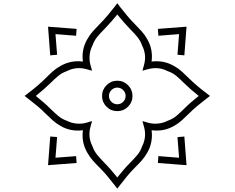

<svg xmlns="http://www.w3.org/2000/svg" viewBox="-20 -958 1416 1159"><path d="M688 -938.5 704.6 -916.5Q725.6 -889.6 747.6 -863.3Q769.5 -836.9 793.9 -812.5Q814.9 -791.5 834.7 -769.5Q854.5 -747.6 869.6 -720.2Q887.2 -689.9 893.6 -655.5Q899.9 -621.1 895 -586.4Q966.8 -595.7 1029.3 -560.5Q1056.6 -545.4 1078.4 -525.6Q1100.1 -505.9 1121.1 -484.9Q1145.5 -460.9 1172.1 -438.5Q1198.7 -416 1226.1 -395.5L1247.6 -378.9L1226.1 -362.3Q1198.7 -341.3 1172.1 -319.3Q1145.5 -297.4 1121.1 -272.9Q1100.1 -252 1078.4 -232.2Q1056.6 -212.4 1029.3 -197.3Q967.3 -162.1 895 -171.9Q899.9 -137.7 893.6 -102.8Q887.2 -67.9 869.6 -37.6Q854.5 -10.3 834.7 11.7Q814.9 33.7 793.9 54.2Q769.5 78.6 747.6 105.2Q725.6 131.8 704.6 159.2L688 180.7L671.4 159.2Q650.4 131.8 628.2 105.2Q606 78.6 581.5 54.2Q560.5 33.7 541 11.7Q521.5 -10.3 506.3 -37.6Q470.7 -99.6 480.5 -171.9Q408.2 -162.1 346.2 -197.3Q319.3 -212.4 297.4 -232.2Q275.4 -252 254.4 -272.9Q230.5 -297.4 203.9 -319.3Q177.2 -341.3 149.9 -362.3L128.4 -378.9L149.9 -395.5Q177.2 -416 203.6 -438.5Q230 -460.9 254.4 -484.9Q275.4 -506.3 297.1 -525.9Q318.8 -545.4 346.2 -560.5Q408.7 -595.7 480.5 -586.4Q470.7 -658.2 506.3 -720.2Q521.5 -747.6 541 -769.5Q560.5 -791.5 581.5 -812.5Q606 -836.9 628.2 -863.3Q650.4 -889.6 671.4 -916.5ZM688 -870.6Q669.4 -847.7 649.9 -825.4Q630.4 -803.2 609.4 -781.7Q586.9 -759.3 567.6 -736.1Q548.3 -712.9 538.1 -683.1Q524.4 -656.7 521.2 -626Q518.1 -595.2 525.9 -566.4L535.6 -531.2L500 -541Q439 -557.1 383.8 -528.8Q354 -518.6 330.8 -499Q307.6 -479.5 285.2 -457Q264.2 -436.5 241.7 -417Q219.2 -397.5 196.3 -378.9Q219.2 -360.4 241.7 -341.1Q264.2 -321.8 285.6 -300.3Q308.1 -278.3 331.3 -258.5Q354.5 -238.8 383.8 -229Q410.2 -215.3 440.7 -212.2Q471.2 -209 500 -216.8L535.6 -227.1L525.9 -191.4Q509.3 -131.3 538.1 -75.2Q548.3 -45.4 567.9 -22Q587.4 1.5 609.4 23.9Q630.4 44.9 649.9 67.4Q669.4 89.8 688 113.3Q706.5 89.8 726.1 67.1Q745.6 44.4 766.6 23.4Q788.6 1.5 808.3 -22Q828.1 -45.4 837.9 -74.7Q866.2 -130.9 849.6 -191.4L839.8 -227.1L875.5 -216.8Q904.3 -209 934.8 -212.2Q965.3 -215.3 991.7 -229Q1022.5 -239.3 1046.4 -259.8Q1070.3 -280.3 1092.8 -302.7Q1113.3 -323.7 1135.3 -342.3Q1157.2 -360.8 1179.7 -378.9Q1131.8 -416.5 1090.3 -457Q1067.9 -480 1044.9 -499.3Q1022 -518.6 991.7 -528.8Q936.5 -557.1 875.5 -541L839.8 -531.2L849.6 -566.4Q866.2 -627.4 837.9 -683.1Q827.6 -712.9 808.3 -735.8Q789.1 -758.8 766.6 -781.2Q745.6 -802.7 726.1 -825.2Q706.5 -847.7 688 -870.6ZM1106 -796.9 1092.8 -624 1051.3 -627.4 1061 -752 936 -742.2 933.1 -783.7ZM270 -796.9 442.4 -783.7 439.5 -742.2 314.9 -752 324.7 -627.4 283.2 -624ZM688 -470.7Q726.1 -470.7 752.9 -443.6Q779.8 -416.5 779.8 -378.9Q779.8 -340.8 752.9 -314Q726.1 -287.1 688 -287.1Q649.9 -287.1 623 -314Q596.2 -340.8 596.2 -378.9Q596.2 -416.5 623 -443.6Q649.9 -470.7 688 -470.7ZM688 -429.2Q667.5 -429.2 652.6 -414.3Q637.7 -399.4 637.7 -378.9Q637.7 -357.9 652.6 -343.3Q667.5 -328.6 688 -328.6Q708.5 -328.6 723.4 -343.3Q738.3 -357.9 738.3 -378.9Q738.3 -399.4 723.4 -414.3Q708.5 -429.2 688 -429.2ZM270 39.1 283.2 -133.8 324.7 -130.9 314.9 -5.9 439.5 -15.6 442.4 25.9ZM1106 39.1 933.1 25.9 936 -15.6 1061 -5.9 1051.3 -130.4 1092.8 -133.8Z"/></svg>

Font: Pinar-DS2-FD Medium
Style: Regular
Weight: 500
Designer: Amin Abedi
Version: Version 3.000